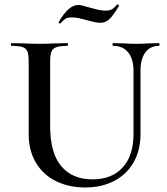

<svg xmlns="http://www.w3.org/2000/svg" viewBox="-20 -816 741 850"><path d="M481 -613Q478 -613 478 -619Q478 -625 481 -625L526 -624Q562 -622 586 -622Q604 -622 640 -624L684 -625Q686 -625 686 -619Q686 -613 684 -613Q645 -613 623.5 -584Q602 -555 602 -503V-223Q602 -151 571.5 -97.5Q541 -44 485.5 -15Q430 14 357 14Q284 14 227 -14.5Q170 -43 138.5 -96.5Q107 -150 107 -222V-544Q107 -574 101.5 -588Q96 -602 80 -607.5Q64 -613 31 -613Q28 -613 28 -619Q28 -625 31 -625L83 -624Q127 -622 154 -622Q184 -622 228 -624L278 -625Q281 -625 281 -619Q281 -613 278 -613Q245 -613 229 -607Q213 -601 207.5 -586.5Q202 -572 202 -542V-257Q202 -139 251 -80.5Q300 -22 390 -22Q475 -22 523 -74.5Q571 -127 571 -222V-503Q571 -555 547.5 -584Q524 -613 481 -613ZM499 -796H501Q504 -796 506 -793.5Q508 -791 506 -789Q480 -745 463 -730Q446 -715 425 -715Q409 -715 390.5 -720Q372 -725 367 -726Q350 -731 332 -735Q314 -739 298 -739Q279 -739 270.5 -733.5Q262 -728 247 -712H246Q243 -712 240.5 -714.5Q238 -717 240 -719Q284 -794 326 -794Q340 -794 375 -783Q380 -782 403.5 -775.5Q427 -769 448 -769Q465 -769 475.5 -775Q486 -781 499 -796Z"/></svg>

Font: Cormorant Garamond SemiBold
Style: Regular
Weight: 600
Designer: Christian Thalmann (Catharsis Fonts)
Version: Version 3.000